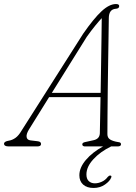

<svg xmlns="http://www.w3.org/2000/svg" viewBox="-48 -726 674 952"><path d="M95 -83Q81.5 -60.5 84 -46.2Q86.5 -32 103 -30L140 -25.5Q155.5 -23.5 155.5 -12Q155.5 0 137 0H-4.5Q-28 0 -28 -13.5Q-28 -24.5 -4.5 -28.5Q12.5 -31 28.5 -42.2Q44.5 -53.5 59 -78.5L364.5 -559Q417 -634.5 455.5 -670.2Q494 -706 527 -706Q543 -706 543 -696Q543 -683.5 526 -682.5Q492 -680 491.5 -636.5Q491 -602 490.2 -543.5Q489.5 -485 488.2 -415.2Q487 -345.5 486.2 -276Q485.5 -206.5 485 -149.2Q484.5 -92 484.5 -60.5Q484.5 -42.5 498.5 -34Q512.5 -25.5 538 -21.5Q552 -20.5 552 -11Q552 0 535.5 0H503Q449.5 26 415 63.5Q380.5 101 380.5 139Q380.5 161 392.2 172Q404 183 422.5 183Q439 183 456.5 175.2Q474 167.5 486 151.5Q492.5 144 498.5 144.5Q507 144.5 503.5 154Q497 172 472.5 189Q448 206 416 206Q382.5 206 364 189Q345.5 172 345.5 143Q345.5 105 377.8 67Q410 29 463 0H372.5Q368 0 364 -2.5Q360 -5 360 -10Q360 -18 371.5 -21L414.5 -30.5Q445.5 -36.5 447 -64.5Q447.5 -91.5 448.5 -139Q449.5 -186.5 450.5 -244.5H195.5ZM382 -543 209 -265.5H451Q452 -332 453.2 -402.2Q454.5 -472.5 455.2 -534Q456 -595.5 456.5 -636Q444.5 -623.5 425 -599.8Q405.5 -576 382 -543Z"/></svg>

Font: Fraunces 9pt Soft Thin
Style: Italic
Weight: 100
Italic angle: -16°
Version: Version 1.000;[b76b70a41]